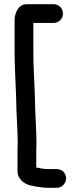

<svg xmlns="http://www.w3.org/2000/svg" viewBox="-20 -771 387 921"><path d="M237 -751H110C85 -751 68 -738 57 -711C52 -698 50 -686 50 -675V-517C50 -449 55 -384 57 -315L59 -240C61 -184 65 -135 65 -81C64 -70 64 -59 64 -48V52C64 86 96 113 129 119C156 125 184 130 215 130H252C277 130 297 109 297 84C297 59 277 40 252 40H213C197 40 178 38 165 34C162 34 159 34 154 33V-48C154 -59 154 -69 155 -79C155 -135 151 -185 149 -243L147 -318C145 -385 140 -449 140 -517V-661H237C262 -661 282 -681 282 -706C282 -731 262 -751 237 -751Z"/></svg>

Font: Electronic
Style: Blk
Weight: 900
Version: Version 1.011